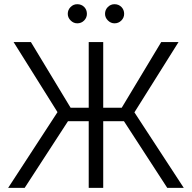

<svg xmlns="http://www.w3.org/2000/svg" viewBox="-20 -911 931 931"><path d="M480.5 -388.7H570.3L761.7 -707H845.7L631.8 -366.2L871.1 0H791L581.1 -323.2H480.5V0H410.2V-323.2H309.6L99.6 0H19.5L258.8 -367.2L45.9 -707H129.9L322.3 -388.7H410.2V-707H480.5ZM308.6 -843.8Q308.6 -863.3 322.3 -877Q335.9 -890.6 354.5 -890.6Q375 -890.6 388.2 -877.2Q401.4 -863.8 401.4 -843.8Q401.4 -825.2 387.9 -811.5Q374.5 -797.9 354.5 -797.9Q336.4 -797.9 322.5 -811.8Q308.6 -825.7 308.6 -843.8ZM489.3 -843.8Q489.3 -863.3 502.9 -877Q516.6 -890.6 535.2 -890.6Q555.2 -890.6 568.6 -877.2Q582 -863.8 582 -843.8Q582 -825.2 568.4 -811.5Q554.7 -797.9 535.2 -797.9Q517.1 -797.9 503.2 -811.8Q489.3 -825.7 489.3 -843.8Z"/></svg>

Font: Pretendard Std Light
Style: Regular
Weight: 300
Designer: Base glyphs from Inter by Rasmus Andersson; Hangeul glyphs from Noto Sans CJK(Source Han Sans) by Jang Soo-young and Kan
Foundry: Kil Hyung-jin
Version: Version 1.309